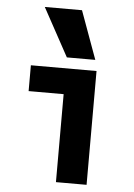

<svg xmlns="http://www.w3.org/2000/svg" viewBox="-55 -832 610 874"><g transform="rotate(5 250.0 -395.0)"><path d="M234 0V-402H74V-520H374V0ZM234 -570 114 -790H284L364 -570Z"/></g></svg>

Font: M PLUS 1 Code
Style: Regular
Weight: 400
Designer: Coji Morishita
Foundry: UNDERFOREST DESIGN
Version: Version 1.005